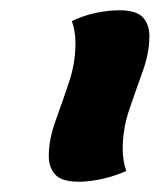

<svg xmlns="http://www.w3.org/2000/svg" viewBox="-20 -800 311 374"><path d="M134 -446Q100 -446 87.5 -460Q75 -474 75 -496Q75 -528 88 -564Q101 -600 114 -638.5Q127 -677 127 -716Q127 -739 120 -759Q143 -770 167.5 -775Q192 -780 212 -780Q246 -780 258.5 -766Q271 -752 271 -730Q271 -697 258 -661Q245 -625 232 -587Q219 -549 219 -510Q219 -487 226 -467Q204 -457 179 -451.5Q154 -446 134 -446Z"/></svg>

Font: Lemonada
Style: Regular
Weight: 400
Designer: Mohamed Gaber (Arabic), Eduardo Tunni (Latin)
Foundry: Kief Type Foundry
Version: Version 4.005